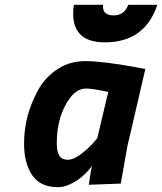

<svg xmlns="http://www.w3.org/2000/svg" viewBox="-20 -766 674 798"><path d="M221 12Q148 12 114 -37.5Q80 -87 80 -170Q80 -285 138 -391Q167 -444 218 -478Q269 -512 334 -512Q403 -512 538 -488L584 -479L509 -156L482 -3L349 2Q358 -59 362 -76Q321 -21 266 2Q243 12 221 12ZM338 -398Q300 -398 271 -359Q216 -285 216 -170Q216 -135 227 -118.5Q238 -102 261.5 -102Q285 -102 314.5 -124Q344 -146 364 -168L384 -191L430 -384Q364 -398 338 -398ZM408 -739Q408 -702 452.5 -702Q497 -702 513 -746H634Q582 -590 416 -590Q284 -590 284 -710Q284 -727 287 -746H408Q408 -742 408 -739Z"/></svg>

Font: Titillium Web
Style: Bold Italic
Weight: 700
Italic angle: -13°
Version: Version 1.002;PS 57.000;hotconv 1.0.70;makeotf.lib2.5.55311